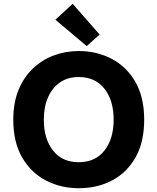

<svg xmlns="http://www.w3.org/2000/svg" viewBox="-20 -978 830 1012"><path d="M395 14Q300 14 221.5 -27Q143 -68 96.5 -148.5Q50 -229 50 -347Q50 -436 77.5 -503.5Q105 -571 153.5 -617Q202 -663 264 -686Q326 -709 395 -709Q490 -709 568.5 -668Q647 -627 693.5 -546.5Q740 -466 740 -347Q740 -229 694.5 -148.5Q649 -68 571 -27Q493 14 395 14ZM395 -123Q482 -123 530.5 -184.5Q579 -246 579 -347Q579 -449 530.5 -510.5Q482 -572 395 -572Q337 -572 296 -543.5Q255 -515 233 -464.5Q211 -414 211 -347Q211 -246 259.5 -184.5Q308 -123 395 -123ZM437 -735 272 -874 363 -958 505 -796Z"/></svg>

Font: Ubuntu Sans ExtraBold
Style: Regular
Weight: 800
Designer: Dalton Maag Ltd
Foundry: Dalton Maag Ltd
Version: Version 1.006; ttfautohint (v1.8.4.7-5d5b)